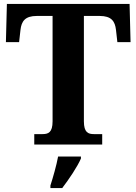

<svg xmlns="http://www.w3.org/2000/svg" viewBox="-20 -734 693 975"><path d="M154 0H499V-53H457C428 -53 406 -61 406 -118V-653H486C546 -653 564 -626 569 -582L576 -520H643L638 -714H15L10 -520H77L84 -582C89 -626 107 -653 167 -653H247V-118C247 -61 225 -53 196 -53H154ZM236 208V221H296C329 178 373 113 391 71V61H275C267 105 249 168 236 208Z"/></svg>

Font: Noto Serif Test
Style: Bold
Weight: 700
Version: Version 1.000